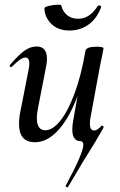

<svg xmlns="http://www.w3.org/2000/svg" viewBox="-20 -593 512 818"><path d="M61 -65Q61 -89 67 -119L102 -297Q105 -312 105 -322Q105 -348 88 -348Q78 -348 64 -338Q50 -328 31 -309Q29 -307 27 -307Q24 -307 22 -310.5Q20 -314 23 -317Q58 -358 83.5 -376.5Q109 -395 136 -395Q180 -395 180 -342Q180 -324 174 -297L143 -138Q137 -110 137 -90Q137 -38 173 -38Q204 -38 236.5 -78Q269 -118 297.5 -194.5Q326 -271 344 -376L360 -375Q340 -258 305 -170Q270 -82 224.5 -34.5Q179 13 129 13Q61 13 61 -65ZM268 205Q265 205 261.5 202.5Q258 200 260 198Q335 59 335 24Q335 8 320 8Q306 8 297 -4Q288 -16 288 -41Q288 -60 292 -80L344 -376Q347 -394 391 -394Q421 -394 421 -387L417 -365Q407 -318 406 -312L365 -89Q363 -80 363 -66Q363 -37 381 -37Q388 -37 397 -43Q406 -49 412 -57L414 -58Q417 -58 419.5 -55.5Q422 -53 421 -49Q419 -45 385 13Q339 85 269 205ZM169 -557Q168 -563 188.5 -568Q209 -573 227 -573Q240 -573 241 -570Q247 -544 266 -528.5Q285 -513 313 -513Q362 -513 396 -567Q398 -570 402 -570Q406 -570 409 -567.5Q412 -565 411 -563Q393 -514 357.5 -488.5Q322 -463 276 -463Q228 -463 199.5 -490.5Q171 -518 169 -557Z"/></svg>

Font: Cormorant Infant SemiBold
Style: Italic
Weight: 600
Italic angle: -10°
Designer: Christian Thalmann (Catharsis Fonts)
Foundry: Catharsis Fonts
Version: Version 4.000